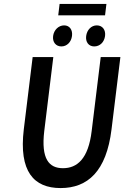

<svg xmlns="http://www.w3.org/2000/svg" viewBox="-20 -944 632 976"><path d="M101 -287C75 -72 152 12 288 12C425 12 521 -72 547 -287L592 -654H492L446 -278C429 -136 372 -89 300 -89C229 -89 188 -136 205 -278L251 -654H146ZM276 -866H514L521 -924H283ZM292 -708C320 -708 342 -730 346 -761C350 -792 334 -815 306 -815C278 -815 254 -792 250 -761C246 -730 264 -708 292 -708ZM459 -708C488 -708 510 -730 514 -761C518 -792 501 -815 472 -815C444 -815 422 -792 418 -761C414 -730 431 -708 459 -708Z"/></svg>

Font: Falling Sky
Style: CondObl
Weight: 400
Designer: Paul D. Hunt
Foundry: Adobe Systems Incorporated
Version: Version 1.02